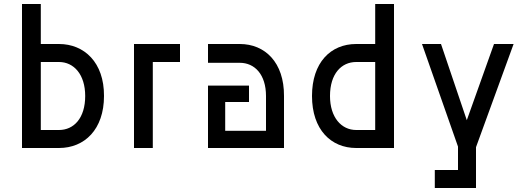

<svg xmlns="http://www.w3.org/2000/svg" viewBox="-20 -740 2638 960"><path d="M275 -90H184V-430H275C349 -430 406 -368 406 -260C406 -149 349 -90 275 -90ZM90 0H275C403 0 500 -93 500 -260C501 -428 401 -520 275 -520H184V-720H90Z M880 -430V-520H650V0H744V-430Z M1310 -260V-86H1106V-230H1225V-312H1020V0H1400V-260C1401 -428 1305 -520 1179 -520H1020V-426H1179C1253 -426 1310 -368 1310 -260Z M1761 -430H1856V-90H1761C1687 -90 1630 -153 1630 -260C1630 -371 1687 -430 1761 -430ZM1540 -260C1540 -92 1635 0 1761 0H1950V-720H1856V-520H1761C1633 -520 1540 -427 1540 -260Z M2450 -520 2314 -139 2185 -520H2090L2270 -7V110H2154V200H2360V-4L2548 -520Z"/></svg>

Font: Grotesk 02 Mince
Style: Bold
Weight: 400
Designer: Frank Adebiaye, contributions by Jérémy Landes, Ariel Martín Pérez
Foundry: Velvetyne Type Foundry
Version: Version 3.000;Glyphs 3.1.2 (3150)